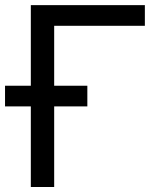

<svg xmlns="http://www.w3.org/2000/svg" viewBox="-20 -743 664 763"><path d="M327.1 -320.3V-402.3H0Q0 -391.1 0 -376.2Q0 -361.3 0 -346.4Q0 -331.5 0 -320.3ZM195.3 -320.3V-640.6H555.7V-722.7H102.5V0H195.3V-82Z"/></svg>

Font: Giphurs
Style: Regular
Weight: 400
Version: Version 2.010